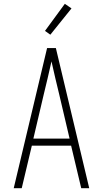

<svg xmlns="http://www.w3.org/2000/svg" viewBox="-20 -987 540 1007"><path d="M52 0 227 -735H273L448 0H406L353 -223H147L94 0ZM155 -260H345L291 -490Q280 -534 270 -577.5Q260 -621 250 -665Q240 -621 230 -577.5Q220 -534 209 -490ZM244 -805 216 -825 320 -967 355 -943Z"/></svg>

Font: Iosevka SS18 Extralight
Style: Regular
Weight: 200
Monospace: yes
Designer: Belleve Invis
Foundry: Belleve Invis
Version: Version 25.1.1; ttfautohint (v1.8.4)